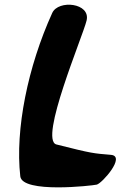

<svg xmlns="http://www.w3.org/2000/svg" viewBox="-20 -800 543 832"><path d="M206.4 -744C100.6 -511 45.1 -238.8 67.9 -36C76.3 39 379.9 4.7 399.3 0C422.3 -5.5 526.8 -123.3 460.8 -129C383.7 -135.6 381.7 -134.3 224.5 -174C147.6 -193.4 339.1 -643 355.2 -711C373.5 -787.9 232.8 -802 206.4 -744Z"/></svg>

Font: Rocketfuel
Style: Italic
Weight: 400
Designer: Mew Too
Foundry: Cannot Into Space Fonts.
Version: Version 0.27